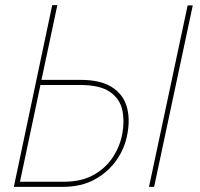

<svg xmlns="http://www.w3.org/2000/svg" viewBox="-20 -730 783 750"><path d="M34 0 184 -710H204L142 -418H295Q371 -418 415 -391Q459 -364 474 -317Q489 -270 478 -209Q469 -154 436.5 -106.5Q404 -59 351 -29.5Q298 0 224 0ZM58 -20H228Q299 -20 347 -47.5Q395 -75 422.5 -118.5Q450 -162 458 -209Q467 -258 457.5 -301Q448 -344 409.5 -371Q371 -398 292 -398H138ZM713 -709H733L582 0H562Z"/></svg>

Font: Raleway Thin
Style: Italic
Weight: 100
Italic angle: -12°
Designer: Matt McInerney, Pablo Impallari, Rodrigo Fuenzalida
Foundry: Matt McInerney, Pablo Impallari, Rodrigo Fuenzalida
Version: Version 4.026